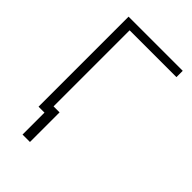

<svg xmlns="http://www.w3.org/2000/svg" viewBox="-260 -805 1072 1072"><g transform="rotate(45 276.0 -269.0)"><path d="M519 -661.1H149.4V0H91.3V-710.9H519ZM196.8 173.3H138.2V-60.5H196.8Z"/></g></svg>

Font: Franko
Style: Light
Weight: 300
Designer: Google
Version: Version 1.200310; 2013